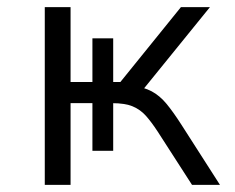

<svg xmlns="http://www.w3.org/2000/svg" viewBox="-20 -516 655 536"><path d="M105 0V-496H177V-287H238V-409H296V-287H316L485 -496H566L373 -258L348 -277Q381 -273 403.5 -261Q426 -249 445 -226Q464 -203 487 -167L594 0H516L420 -149Q403 -175 387.5 -192.5Q372 -210 350.5 -219Q329 -228 293 -228H286L296 -249V-95H238V-228H177V0Z"/></svg>

Font: Nunito Sans 6pt Light
Style: Regular
Weight: 300
Version: Version 3.101;gftools[0.9.27]